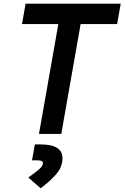

<svg xmlns="http://www.w3.org/2000/svg" viewBox="-20 -713 663 1022"><path d="M187.5 0 290.5 -585H97.2L116.2 -693.4H622.6L603.5 -585H409.2L306.2 0ZM196.3 289.1 130.9 231.9Q166 207 187.3 189Q208.5 170.9 208.5 155.8Q208.5 140.6 182.1 140.6H150.4L165.5 55.7H196.3Q312.5 55.7 312.5 128.9Q312.5 176.3 278.1 215.3Q243.7 254.4 196.3 289.1Z"/></svg>

Font: Cascadia Code NF SemiBold
Style: Italic
Weight: 600
Italic angle: -10°
Monospace: yes
Designer: Aaron Bell
Foundry: Saja Typeworks
Version: Version 2404.023; ttfautohint (v1.8.4)